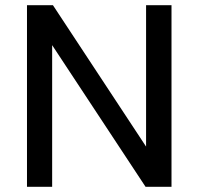

<svg xmlns="http://www.w3.org/2000/svg" viewBox="-20 -720 765 740"><path d="M84 0V-700H184L543 -155V-700H641V0H541L181 -546V0Z"/></svg>

Font: Envelope Sans Variable
Style: Regular
Weight: 500
Designer: Andreas Rasmussen / Norman Anderson
Foundry: mail.de GmbH
Version: Version 1.150